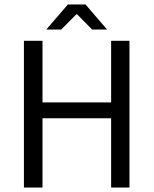

<svg xmlns="http://www.w3.org/2000/svg" viewBox="-20 -838 686 858"><path d="M169.9 -655.8V-380.4H476.6V-655.8H558.6V0H476.6V-309.6H169.9V0H86.9V-655.8ZM283.2 -817.9H362.3L458.5 -706.1H391.6L324.7 -773.9H320.8L253.9 -706.1H187Z"/></svg>

Font: Varta
Style: Regular
Weight: 400
Designer: Joana Correia, Viktoriya Grabowska, Eben Sorkin
Foundry: Sorkin Type
Version: Version 1.002; ttfautohint (v1.3) -l 8 -r 24 -G 200 -x 12 -H